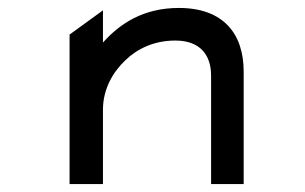

<svg xmlns="http://www.w3.org/2000/svg" viewBox="-20 -463 767 483"><path d="M593 -283C593 -378 542 -443 430 -443C341 -443 282 -404 239 -356V-437L155 -376V0H239V-187C239 -240 265 -283 296 -312C324 -339 366 -361 421 -361C483 -361 511 -325 511 -273V0H593Z"/></svg>

Font: Charger Monospace
Style: Regular
Weight: 400
Designer: Jasper
Foundry: Cannot Into Space Fonts
Version: Version 0.980